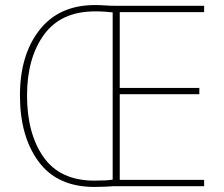

<svg xmlns="http://www.w3.org/2000/svg" viewBox="-20 -737 886 760"><path d="M356 -717Q214 -717 136.5 -618.5Q59 -520 59 -359Q59 -197 133 -97Q207 3 354 3Q377 3 395.5 2Q414 1 430 0H788V-25H454V-364H769V-389H454V-689H788V-714H439Q414 -714 396.5 -715.5Q379 -717 356 -717ZM357 -692Q380 -692 398 -690.5Q416 -689 426 -688V-26Q403 -22 354 -22Q218 -22 152.5 -115Q87 -208 87 -359Q87 -507 154 -599.5Q221 -692 357 -692Z"/></svg>

Font: Noto Sans Display Thin
Style: Regular
Weight: 250
Designer: Monotype Design Team
Foundry: Monotype Imaging Inc.
Version: Version 1.900